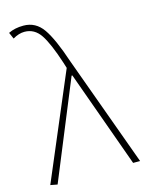

<svg xmlns="http://www.w3.org/2000/svg" viewBox="-121 -882 738 962"><g transform="rotate(-15 247.5 -400.5)"><path d="M55.7 6.8 19.5 0 251 -545.9 242.2 -574.2Q207 -682.6 175.8 -729Q144.5 -775.4 92.8 -775.4Q63.5 -775.4 32.2 -756.8L17.6 -790Q50.8 -806.6 95.7 -806.6Q159.2 -806.6 197.3 -752Q235.4 -697.3 276.4 -574.2L485.4 0H449.2L268.6 -502H264.6Z"/></g></svg>

Font: Gen Shin Gothic ExtraLight
Style: Regular
Weight: 100
Designer: [Source Han Sans]
Ryoko NISHIZUKA  (kana & ideographs); Paul D. Hunt (Latin, Greek & Cyrillic); Wenlong ZHANG  (bopomofo
Version: Version 1.002.20150607